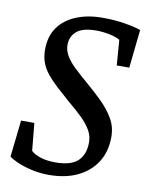

<svg xmlns="http://www.w3.org/2000/svg" viewBox="-78 -717 604 785"><g transform="rotate(10 224.0 -324.5)"><path d="M178 11Q141 11 106.5 3Q72 -5 47 -16Q22 -27 12 -36L29 -188H84L95 -74Q108 -61 134.5 -52.5Q161 -44 196 -44Q261 -44 289.5 -71Q318 -98 318 -149Q318 -175 304.5 -198.5Q291 -222 266 -246.5Q241 -271 208 -298Q177 -325 152.5 -347.5Q128 -370 110.5 -391.5Q93 -413 84 -437Q75 -461 75 -491Q75 -546 101 -583Q127 -620 174.5 -640Q222 -660 285 -660Q334 -660 377 -653Q420 -646 444 -637L427 -478H375L367 -583Q350 -593 322.5 -598.5Q295 -604 268 -604Q212 -604 187 -582.5Q162 -561 162 -526Q162 -503 174.5 -481.5Q187 -460 211 -437Q235 -414 269 -385Q302 -357 333 -326.5Q364 -296 384 -262Q404 -228 404 -186Q404 -126 376.5 -82Q349 -38 298.5 -13.5Q248 11 178 11Z"/></g></svg>

Font: Faustina Medium
Style: Italic
Weight: 500
Italic angle: -8°
Designer: Alfonso Garcia
Foundry: http://www.omnibus-type.com
Version: Version 1.200